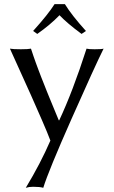

<svg xmlns="http://www.w3.org/2000/svg" viewBox="-20 -666 546 923"><path d="M27.8 -432.1Q42 -429.2 80.1 -429.2Q115.7 -429.2 128.9 -432.1Q134.3 -415.5 140.6 -397.2Q147 -378.9 152.1 -364.5Q157.2 -350.1 165.3 -328.9Q173.3 -307.6 177.7 -296.4Q182.1 -285.2 191.9 -260.7Q201.7 -236.3 204.8 -228Q208 -219.7 219.5 -191.9Q231 -164.1 233.2 -158.7Q235.4 -153.3 248.3 -122.1Q261.2 -90.8 262.7 -87.4H264.6Q329.6 -225.6 396 -432.1Q405.8 -429.2 435.1 -429.2Q468.3 -429.2 478 -432.1Q436.5 -348.6 324.7 -96.4Q212.9 155.8 188 236.8Q171.9 231.9 139.2 231.9Q120.1 231.9 104 236.8Q174.8 119.6 222.2 9.8Q210 -23.4 180.9 -90.3Q151.9 -157.2 128.2 -210Q104.5 -262.7 68.4 -342.3Q32.2 -421.9 27.8 -432.1ZM292 -646Q324.7 -592.8 393.1 -517.1L372.1 -502.9Q302.7 -554.2 266.1 -592.8Q221.2 -546.4 159.2 -502.9L139.2 -517.1Q211.9 -597.7 242.2 -646Z"/></svg>

Font: Linux Biolinum
Style: Regular
Weight: 400
Designer: Philipp H. Poll
Foundry: Philipp H. Poll
Version: Version 0.6.4